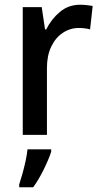

<svg xmlns="http://www.w3.org/2000/svg" viewBox="-20 -569 426 810"><path d="M318 -549Q331 -549 345 -547.5Q359 -546 371 -544L360 -445Q350 -448 337 -449.5Q324 -451 313 -451Q276 -451 245 -430.5Q214 -410 196 -372Q178 -334 178 -282V0H76V-539H156L170 -445H175Q197 -489 233 -519Q269 -549 318 -549ZM196 71Q186 102 165 145Q144 188 120 221H61V209Q67 191 74.5 164.5Q82 138 88 110Q94 82 96 61H196Z"/></svg>

Font: Noto Sans Gurmukhi SemiCondensed Medium
Style: Regular
Weight: 500
Width: 4
Designer: Jelle Bosma - Monotype Design Team
Foundry: Monotype Imaging Inc.
Version: Version 2.004; ttfautohint (v1.8.4.7-5d5b)